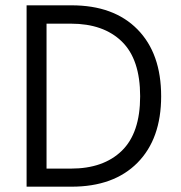

<svg xmlns="http://www.w3.org/2000/svg" viewBox="-20 -702 681 722"><path d="M80 0V-682H249Q408 -682 497 -591.5Q586 -501 586 -340Q586 -180 497 -90Q408 0 249 0ZM155 -68H247Q369 -68 438 -135Q507 -202 507 -340Q507 -479 438 -546Q369 -613 247 -613H155Z"/></svg>

Font: Didact Gothic
Style: Regular
Weight: 400
Designer: Daniel Johnson
Foundry: Daniel Johnson
Version: Version 2.101;PS 002.101;hotconv 1.0.88;makeotf.lib2.5.64775